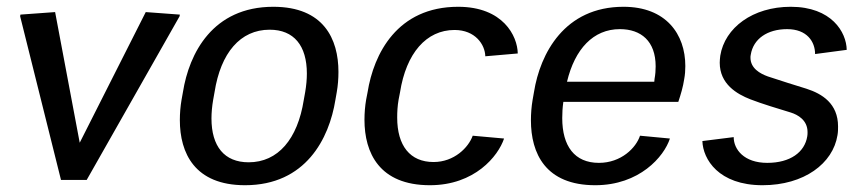

<svg xmlns="http://www.w3.org/2000/svg" viewBox="-20 -536 2582 572"><path d="M40 -487.5 161.7 0H238.3L515 -487.5L515.8 -492.5L414.2 -500L217.5 -110.8L144.2 -500L40.8 -492.5Z M520.8 -238.3C517.5 -219.2 515.8 -198.3 515.8 -178.3C515.8 -80 560 15.8 710 15.8C890.8 15.8 960.8 -123.3 979.2 -238.3L983.3 -261.7C986.7 -280.8 988.3 -301.7 988.3 -321.7C988.3 -420 944.2 -515.8 794.2 -515.8C613.3 -515.8 543.3 -376.7 525 -261.7ZM720.8 -52.5C648.3 -52.5 610 -100 610 -183.3C610 -200 611.7 -219.2 615 -238.3L619.2 -261.7C637.5 -378.3 695.8 -447.5 783.3 -447.5C855.8 -447.5 894.2 -400 894.2 -316.7C894.2 -300 892.5 -280.8 889.2 -261.7L885 -238.3C866.7 -121.7 808.3 -52.5 720.8 -52.5Z M1070.8 -239.2C1067.5 -220 1065.8 -199.2 1065.8 -179.2C1065.8 -80.8 1110 15.8 1260.8 15.8C1394.2 15.8 1464.2 -70.8 1481.7 -123.3L1388.3 -131.7C1375.8 -96.7 1333.3 -53.3 1271.7 -53.3C1201.7 -53.3 1163.3 -101.7 1163.3 -185.8C1163.3 -202.5 1164.2 -220 1167.5 -239.2L1171.7 -260.8C1190 -377.5 1250 -446.7 1334.2 -446.7C1395.8 -446.7 1425 -403.3 1425.8 -368.3L1522.5 -376.7C1521.7 -429.2 1478.3 -515.8 1345 -515.8C1163.3 -515.8 1093.3 -375.8 1075 -260.8Z M1566.7 -238.3C1563.3 -218.3 1561.7 -197.5 1561.7 -177.5C1561.7 -79.2 1605 15.8 1753.3 15.8C1885 15.8 1958.3 -69.2 1975.8 -123.3L1886.7 -131.7C1875 -95.8 1830.8 -50.8 1764.2 -50.8C1691.7 -50.8 1655 -100.8 1655 -184.2C1655 -199.2 1655.8 -215 1658.3 -232.5H2000.8C2008.3 -255 2015 -277.5 2018.3 -300C2020.8 -313.3 2021.7 -325.8 2021.7 -339.2C2021.7 -434.2 1964.2 -515.8 1837.5 -515.8C1661.7 -515.8 1589.2 -376.7 1570.8 -261.7ZM1669.2 -292.5C1692.5 -390 1747.5 -449.2 1826.7 -449.2C1890 -449.2 1933.3 -413.3 1933.3 -338.3C1933.3 -326.7 1932.5 -314.2 1930 -300.8C1930 -298.3 1929.2 -295 1929.2 -292.5Z M2072.5 -115.8C2074.2 -61.7 2120.8 15.8 2251.7 15.8C2375.8 15.8 2461.7 -49.2 2475 -133.3C2476.7 -142.5 2476.7 -150.8 2476.7 -159.2C2476.7 -227.5 2429.2 -256.7 2382.5 -271.7C2353.3 -280.8 2301.7 -296.7 2267.5 -308.3C2244.2 -316.7 2215.8 -332.5 2215.8 -364.2C2215.8 -366.7 2215.8 -370 2216.7 -373.3C2224.2 -420 2265.8 -449.2 2325 -449.2C2384.2 -449.2 2408.3 -411.7 2408.3 -375L2502.5 -387.5C2501.7 -440 2457.5 -515.8 2335.8 -515.8C2222.5 -515.8 2139.2 -453.3 2125.8 -370C2125 -362.5 2124.2 -355.8 2124.2 -349.2C2124.2 -285.8 2175 -255.8 2215.8 -240C2250 -226.7 2300 -211.7 2335.8 -200.8C2356.7 -194.2 2385.8 -178.3 2385.8 -142.5C2385.8 -138.3 2385.8 -134.2 2385 -130C2377.5 -82.5 2334.2 -50.8 2265.8 -50.8C2196.7 -50.8 2165.8 -90.8 2165.8 -127.5Z"/></svg>

Font: Boon Medium
Style: Italic
Weight: 500
Italic angle: -9°
Designer: Sungsit Sawaiwan
Foundry: FontUni
Version: Version 3.0